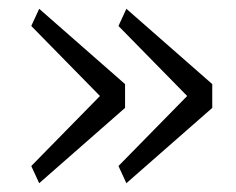

<svg xmlns="http://www.w3.org/2000/svg" viewBox="-20 -506 537 436"><path d="M51 -129 207 -288 51 -447 69 -486 264 -315V-261L69 -90ZM249 -129 405 -288 249 -447 267 -486 462 -315V-261L267 -90Z"/></svg>

Font: IBM Plex Sans Hebrew Light
Style: Regular
Weight: 300
Designer: Mike Abbink, Paul van der Laan, Pieter van Rosmalen, Yanek Iontef
Foundry: Bold Monday
Version: Version 1.2